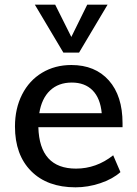

<svg xmlns="http://www.w3.org/2000/svg" viewBox="-20 -794 586 821"><path d="M504 -250H144Q149 -73 305 -73Q392 -73 464 -130L495 -58Q461 -28 408.5 -10.5Q356 7 303 7Q182 7 113 -62.5Q44 -132 44 -253Q44 -330 74.5 -390Q105 -450 160 -483Q215 -516 285 -516Q387 -516 445.5 -450Q504 -384 504 -267ZM148 -310H415Q409 -374 376 -407.5Q343 -441 287 -441Q230 -441 194 -407Q158 -373 148 -310ZM353 -774H440L318 -569H251L129 -774H216L285 -636Z"/></svg>

Font: Muli SemiBold
Style: Regular
Weight: 600
Designer: Vernon Adams
Foundry: Vernon Adams
Version: Version 2.000